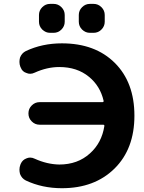

<svg xmlns="http://www.w3.org/2000/svg" viewBox="-20 -989 748 998"><path d="M185.5 -340.8Q162.1 -340.8 145 -357.9Q127.9 -375 127.9 -398.4V-400.4Q127.9 -423.8 145 -440.9Q162.1 -458 185.5 -458H511.7Q519.5 -458 518.6 -464.8Q501 -542 442.4 -589.8Q380.9 -640.6 288.1 -640.6Q224.6 -640.6 160.2 -611.3Q148.4 -605.5 136.7 -605.5Q127 -605.5 118.2 -609.4Q95.7 -616.2 87.9 -637.7L85.9 -641.6Q81.1 -654.3 81.1 -667Q81.1 -677.7 84 -689.5Q92.8 -712.9 114.3 -723.6Q199.2 -763.7 301.8 -763.7Q474.6 -763.7 576.7 -662.1Q678.7 -560.5 678.7 -387.7Q678.7 -214.8 575.2 -112.8Q471.7 -10.7 301.8 -10.7Q199.2 -10.7 114.3 -50.8Q92.8 -61.5 84 -85Q81.1 -96.7 81.1 -107.4Q81.1 -120.1 85.9 -132.8L87.9 -137.7Q96.7 -158.2 118.2 -166Q127 -169.9 136.7 -169.9Q148.4 -169.9 160.2 -164.1Q224.6 -134.8 288.1 -133.8Q383.8 -133.8 447.3 -191.4Q508.8 -246.1 522.5 -334Q523.4 -340.8 515.6 -340.8ZM240.2 -818.4Q216.8 -818.4 199.7 -835.4Q182.6 -852.5 182.6 -876V-911.1Q182.6 -934.6 199.7 -951.7Q216.8 -968.8 240.2 -968.8H258.8Q282.2 -968.8 299.3 -951.7Q316.4 -934.6 316.4 -911.1V-876Q316.4 -852.5 299.3 -835.4Q282.2 -818.4 258.8 -818.4ZM447.3 -818.4Q423.8 -818.4 406.7 -835.4Q389.6 -852.5 389.6 -876V-911.1Q389.6 -934.6 406.7 -951.7Q423.8 -968.8 447.3 -968.8H466.8Q490.2 -968.8 507.3 -951.7Q524.4 -934.6 524.4 -911.1V-876Q524.4 -852.5 507.3 -835.4Q490.2 -818.4 466.8 -818.4Z"/></svg>

Font: Gen Jyuu Gothic P Bold
Style: Bold
Weight: 700
Designer: [Source Han Sans]
Ryoko NISHIZUKA  (kana & ideographs); Paul D. Hunt (Latin, Greek & Cyrillic); Wenlong ZHANG  (bopomofo
Version: Version 1.002.20150607